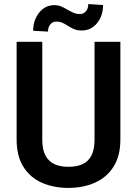

<svg xmlns="http://www.w3.org/2000/svg" viewBox="-20 -917 675 947"><path d="M488.3 -892.1Q488.3 -838.9 458.5 -802.7Q428.7 -766.6 383.8 -766.6Q359.9 -766.6 343.8 -773.9Q327.6 -781.2 314 -790Q301.8 -798.3 288.3 -804.4Q274.9 -810.5 257.3 -810.5Q240.7 -810.5 228.8 -797.4Q216.8 -784.2 216.8 -761.2L143.6 -765.1Q143.6 -817.4 173.1 -854.5Q202.6 -891.6 248 -891.6Q267.1 -891.6 282.7 -884.8Q298.3 -877.9 313 -869.1Q327.1 -860.8 342 -854.2Q356.9 -847.7 374.5 -847.7Q391.6 -847.7 403.6 -861.1Q415.5 -874.5 415.5 -897ZM573.7 -710.9V-229Q573.7 -147.5 539.8 -94.5Q505.9 -41.5 447.8 -15.9Q389.6 9.8 317.4 9.8Q243.7 9.8 186 -15.9Q128.4 -41.5 95.2 -94.5Q62 -147.5 62 -229V-710.9H188.5V-229Q188.5 -179.2 204.3 -149.7Q220.2 -120.1 249 -107.2Q277.8 -94.2 317.4 -94.2Q357.9 -94.2 386.7 -107.2Q415.5 -120.1 430.9 -149.7Q446.3 -179.2 446.3 -229V-710.9Z"/></svg>

Font: Robert Sans
Style: Bold
Weight: 700
Designer: Christian Robertson (extended by Adam Twardoch)
Foundry: Google
Version: Version 12.135;April 2, 2019;FontCreator 11.5.0.2425 64-bit;